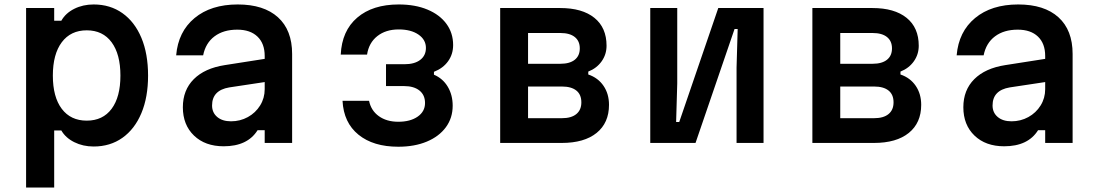

<svg xmlns="http://www.w3.org/2000/svg" viewBox="-20 -641 4940 861"><path d="M97 200V-605H223V-548H255Q274 -582 313 -601.5Q352 -621 400 -621Q474 -621 529 -582Q584 -543 614 -471.5Q644 -400 644 -302Q644 -205 614 -133.5Q584 -62 529 -23Q474 16 400 16Q352 16 313 -3.5Q274 -23 255 -56H223V200ZM369 -100Q441 -100 480.5 -153Q520 -206 520 -302Q520 -398 480.5 -451.5Q441 -505 369 -505Q297 -505 257 -451.5Q217 -398 217 -302Q217 -206 257 -153Q297 -100 369 -100Z M1135 -57Q1090 15 983 15Q900 15 850 -33Q800 -81 800 -160Q800 -237 849 -286Q898 -335 988 -349L1167 -377V-390Q1167 -446 1134.5 -477Q1102 -508 1044 -508Q982 -508 942 -478Q902 -448 891 -393H770Q779 -499 852.5 -560Q926 -621 1046 -621Q1163 -621 1226.5 -563.5Q1290 -506 1290 -399V0H1167V-57ZM931 -168Q931 -136 954 -116.5Q977 -97 1016 -97Q1057 -97 1091.5 -116Q1126 -135 1146.5 -168Q1167 -201 1167 -241V-273L1008 -249Q931 -236 931 -168Z M1766 17Q1654 17 1587.5 -37Q1521 -91 1516 -189H1635Q1644 -145 1679 -120Q1714 -95 1766 -95Q1820 -95 1853 -118Q1886 -141 1886 -179Q1886 -215 1861 -235Q1836 -255 1792 -255H1711V-353H1794Q1839 -353 1864.5 -372.5Q1890 -392 1890 -426Q1890 -463 1856.5 -486Q1823 -509 1768 -509Q1710 -509 1672 -479Q1634 -449 1626 -396H1508Q1513 -503 1582 -562Q1651 -621 1768 -621Q1842 -621 1897 -598Q1952 -575 1982 -534Q2012 -493 2012 -439Q2012 -398 1989.5 -366.5Q1967 -335 1926 -319V-306Q1966 -289 1988 -252Q2010 -215 2010 -167Q2010 -112 1979.5 -70.5Q1949 -29 1894 -6Q1839 17 1766 17Z M2223 0V-605H2492Q2591 -605 2645.5 -561Q2700 -517 2700 -436Q2700 -397 2678 -366Q2656 -335 2618 -320V-307Q2662 -292 2686.5 -256Q2711 -220 2711 -171Q2711 -90 2655.5 -45Q2600 0 2499 0ZM2348 -355H2493Q2535 -355 2557.5 -373Q2580 -391 2580 -424Q2580 -457 2557.5 -475Q2535 -493 2493 -493H2348ZM2348 -111H2500Q2542 -111 2564.5 -129.5Q2587 -148 2587 -182Q2587 -217 2564.5 -235Q2542 -253 2500 -253H2348Z M2896 0V-605H3017V-267L3012 -94H3026L3201 -605H3404V0H3283V-338L3288 -511H3274L3099 0Z M3623 0V-605H3892Q3991 -605 4045.5 -561Q4100 -517 4100 -436Q4100 -397 4078 -366Q4056 -335 4018 -320V-307Q4062 -292 4086.5 -256Q4111 -220 4111 -171Q4111 -90 4055.5 -45Q4000 0 3899 0ZM3748 -355H3893Q3935 -355 3957.5 -373Q3980 -391 3980 -424Q3980 -457 3957.5 -475Q3935 -493 3893 -493H3748ZM3748 -111H3900Q3942 -111 3964.5 -129.5Q3987 -148 3987 -182Q3987 -217 3964.5 -235Q3942 -253 3900 -253H3748Z M4635 -57Q4590 15 4483 15Q4400 15 4350 -33Q4300 -81 4300 -160Q4300 -237 4349 -286Q4398 -335 4488 -349L4667 -377V-390Q4667 -446 4634.5 -477Q4602 -508 4544 -508Q4482 -508 4442 -478Q4402 -448 4391 -393H4270Q4279 -499 4352.5 -560Q4426 -621 4546 -621Q4663 -621 4726.5 -563.5Q4790 -506 4790 -399V0H4667V-57ZM4431 -168Q4431 -136 4454 -116.5Q4477 -97 4516 -97Q4557 -97 4591.5 -116Q4626 -135 4646.5 -168Q4667 -201 4667 -241V-273L4508 -249Q4431 -236 4431 -168Z"/></svg>

Font: Martian Mono Medium
Style: Regular
Weight: 500
Monospace: yes
Designer: Roman Shamin
Foundry: Evil Martians
Version: Version 1.000; ttfautohint (v1.8.4.7-5d5b)